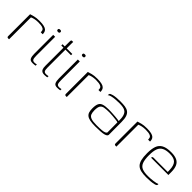

<svg xmlns="http://www.w3.org/2000/svg" viewBox="165 -1364 2230 2230"><g transform="rotate(45 1280.5 -248.5)"><path d="M100 0H86Q77 0 72 -4Q67 -8 67 -19V-379Q86 -385 117.5 -393.5Q149 -402 202 -402Q248 -402 275 -395Q302 -388 314.5 -376Q327 -364 331 -349Q335 -334 335 -318H303L302 -332Q301 -355 285 -365Q269 -375 246 -377.5Q223 -380 202 -380Q168 -380 142 -374Q116 -368 100 -360Z M486 3Q449 3 437.5 -21Q426 -45 426 -88V-399H458V-91Q458 -46 467 -31.5Q476 -17 500 -17Q505 -17 518 -18.5Q531 -20 535 -22V-2Q532 -1 525 0Q518 1 508 2Q498 3 486 3ZM442 -462Q434 -462 426.5 -465.5Q419 -469 419 -480Q419 -492 425.5 -495.5Q432 -499 441 -499Q451 -499 457.5 -496Q464 -493 464 -480Q464 -469 457 -465.5Q450 -462 442 -462Z M682 3Q659 3 644.5 -4.5Q630 -12 623 -30Q616 -48 616 -79V-378H580V-399H616V-481Q616 -492 618 -497Q620 -502 623.5 -503.5Q627 -505 632 -505H649Q649 -505 648.5 -498Q648 -491 648 -476V-399H740V-378H648V-86Q648 -47 656.5 -32Q665 -17 691 -17Q702 -17 712.5 -19Q723 -21 727 -22V-2Q722 -1 710 1Q698 3 682 3Z M891 3Q854 3 842.5 -21Q831 -45 831 -88V-399H863V-91Q863 -46 872 -31.5Q881 -17 905 -17Q910 -17 923 -18.5Q936 -20 940 -22V-2Q937 -1 930 0Q923 1 913 2Q903 3 891 3ZM847 -462Q839 -462 831.5 -465.5Q824 -469 824 -480Q824 -492 830.5 -495.5Q837 -499 846 -499Q856 -499 862.5 -496Q869 -493 869 -480Q869 -469 862 -465.5Q855 -462 847 -462Z M1048 0H1034Q1025 0 1020 -4Q1015 -8 1015 -19V-379Q1034 -385 1065.5 -393.5Q1097 -402 1150 -402Q1196 -402 1223 -395Q1250 -388 1262.5 -376Q1275 -364 1279 -349Q1283 -334 1283 -318H1251L1250 -332Q1249 -355 1233 -365Q1217 -375 1194 -377.5Q1171 -380 1150 -380Q1116 -380 1090 -374Q1064 -368 1048 -360Z M1523 8Q1470 8 1436 1Q1402 -6 1383.5 -21Q1365 -36 1358 -60Q1351 -84 1351 -118Q1351 -169 1364 -196Q1377 -223 1409 -233Q1441 -243 1496 -243Q1521 -243 1549 -241.5Q1577 -240 1603 -238Q1629 -236 1647.5 -233.5Q1666 -231 1672 -229Q1673 -282 1663.5 -313Q1654 -344 1635.5 -358.5Q1617 -373 1590 -377.5Q1563 -382 1530 -382Q1497 -382 1464.5 -379Q1432 -376 1406 -369.5Q1380 -363 1370 -351V-360Q1370 -378 1383.5 -384.5Q1397 -391 1410 -394Q1427 -399 1459.5 -402Q1492 -405 1525 -405Q1568 -405 1601 -400.5Q1634 -396 1657 -380Q1680 -364 1691.5 -332Q1703 -300 1703 -245L1704 -35Q1703 -13 1663.5 -2.5Q1624 8 1523 8ZM1523 -13Q1578 -13 1609.5 -16Q1641 -19 1655 -26Q1669 -33 1673 -42L1672 -208Q1664 -212 1637.5 -215Q1611 -218 1580.5 -221Q1550 -224 1527 -224Q1475 -224 1443.5 -218.5Q1412 -213 1398 -191Q1384 -169 1384 -120Q1384 -83 1393 -59.5Q1402 -36 1432 -24.5Q1462 -13 1523 -13Z M1863 0H1849Q1840 0 1835 -4Q1830 -8 1830 -19V-379Q1849 -385 1880.5 -393.5Q1912 -402 1965 -402Q2011 -402 2038 -395Q2065 -388 2077.5 -376Q2090 -364 2094 -349Q2098 -334 2098 -318H2066L2065 -332Q2064 -355 2048 -365Q2032 -375 2009 -377.5Q1986 -380 1965 -380Q1931 -380 1905 -374Q1879 -368 1863 -360Z M2360 7Q2308 7 2271 -1.5Q2234 -10 2211.5 -32.5Q2189 -55 2179 -95Q2169 -135 2169 -199Q2169 -269 2185 -314.5Q2201 -360 2243 -382.5Q2285 -405 2360 -405Q2419 -405 2455 -388Q2491 -371 2507 -334.5Q2523 -298 2523 -242V-194H2239Q2239 -202 2243 -208Q2247 -214 2259 -214H2493L2492 -246Q2490 -317 2460.5 -349Q2431 -381 2360 -381Q2300 -381 2265 -362.5Q2230 -344 2215.5 -304.5Q2201 -265 2201 -199Q2201 -125 2216.5 -85.5Q2232 -46 2267.5 -31.5Q2303 -17 2363 -17Q2382 -17 2404.5 -18.5Q2427 -20 2449 -23Q2471 -26 2489 -30Q2507 -34 2516 -38V-29Q2516 -22 2510.5 -16Q2505 -10 2485 -5Q2461 1 2428.5 4Q2396 7 2360 7Z"/></g></svg>

Font: Genos ExtraLight
Style: Regular
Weight: 250
Designer: Robert E. Leuschke
Foundry: Robert E. Leuschke
Version: Version 1.010